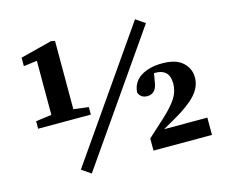

<svg xmlns="http://www.w3.org/2000/svg" viewBox="-98 -799 1139 964"><g transform="rotate(-15 471.0 -316.5)"><path d="M64 -256V-295L146 -306V-587L76 -578V-622L240 -664L260 -660V-305L338 -295V-256ZM266 31 218 -2 676 -661 724 -628ZM595 0V-63L684 -144Q734 -190 756 -225Q778 -260 778 -300Q778 -338 759.5 -356.5Q741 -375 707 -375Q705 -375 702.5 -375Q700 -375 698 -375L690 -328Q685 -297 671 -284.5Q657 -272 637 -272Q602 -272 591 -303Q595 -357 639 -384.5Q683 -412 750 -412Q821 -412 856 -380Q891 -348 891 -301Q891 -253 854 -212Q817 -171 736 -125L674 -90H899V0Z"/></g></svg>

Font: Source Serif 4 SmText
Style: Bold
Weight: 700
Designer: Frank Grießhammer
Foundry: Adobe
Version: Version 4.005;hotconv 1.1.0;makeotfexe 2.6.0